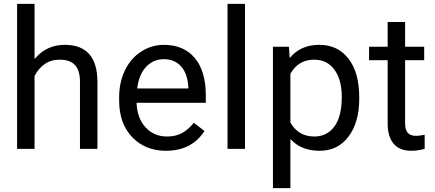

<svg xmlns="http://www.w3.org/2000/svg" viewBox="-20 -770 2251 993"><path d="M158.7 -464.4Q218.8 -538.1 314.9 -538.1Q482.4 -538.1 483.9 -349.1V0H393.6V-349.6Q393.1 -406.7 367.4 -434.1Q341.8 -461.4 287.6 -461.4Q243.7 -461.4 210.4 -438Q177.2 -414.6 158.7 -376.5V0H68.4V-750H158.7Z M838.4 9.8Q731 9.8 663.6 -60.8Q596.2 -131.3 596.2 -249.5V-266.1Q596.2 -344.7 626.2 -406.5Q656.2 -468.3 710.2 -503.2Q764.2 -538.1 827.1 -538.1Q930.2 -538.1 987.3 -470.2Q1044.4 -402.3 1044.4 -275.9V-238.3H686.5Q688.5 -160.2 732.2 -112.1Q775.9 -64 843.3 -64Q891.1 -64 924.3 -83.5Q957.5 -103 982.4 -135.3L1037.6 -92.3Q971.2 9.8 838.4 9.8ZM827.1 -463.9Q772.5 -463.9 735.4 -424.1Q698.2 -384.3 689.5 -312.5H954.1V-319.3Q950.2 -388.2 917 -426Q883.8 -463.9 827.1 -463.9Z M1247.1 0H1156.7V-750H1247.1Z M1837.9 -258.3Q1837.9 -137.7 1782.7 -64Q1727.5 9.8 1633.3 9.8Q1537.1 9.8 1481.9 -51.3V203.1H1391.6V-528.3H1474.1L1478.5 -469.7Q1533.7 -538.1 1631.8 -538.1Q1727.1 -538.1 1782.5 -466.3Q1837.9 -394.5 1837.9 -266.6ZM1747.6 -268.6Q1747.6 -357.9 1709.5 -409.7Q1671.4 -461.4 1605 -461.4Q1522.9 -461.4 1481.9 -388.7V-136.2Q1522.5 -64 1606 -64Q1670.9 -64 1709.2 -115.5Q1747.6 -167 1747.6 -268.6Z M2075.2 -656.2V-528.3H2173.8V-458.5H2075.2V-130.9Q2075.2 -99.1 2088.4 -83.3Q2101.6 -67.4 2133.3 -67.4Q2148.9 -67.4 2176.3 -73.2V0Q2140.6 9.8 2106.9 9.8Q2046.4 9.8 2015.6 -26.9Q1984.9 -63.5 1984.9 -130.9V-458.5H1888.7V-528.3H1984.9V-656.2Z"/></svg>

Font: Vazir FD
Style: FD
Weight: 400
Foundry: Based on Dejavu fonts, by Saber Rastikerdar
Version: Version 26.0.0